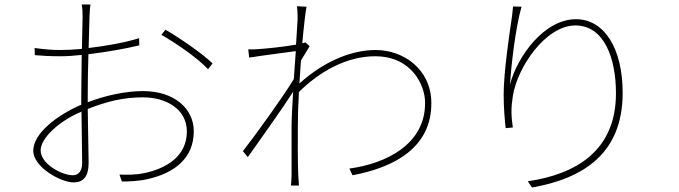

<svg xmlns="http://www.w3.org/2000/svg" viewBox="-20 -805 3040 860"><path d="M721 -672 703 -649C769 -611 862 -548 912 -495L932 -521C889 -563 787 -634 721 -672ZM345 -305 348 -75C348 -44 335 -20 307 -20C255 -20 162 -72 162 -131C162 -187 245 -263 345 -305ZM135 -590 136 -558C169 -555 205 -553 252 -553C278 -553 311 -555 346 -559L344 -379V-336C237 -290 129 -208 129 -130C129 -57 251 12 310 12C353 12 377 -14 377 -76L373 -317C460 -351 532 -369 621 -369C723 -369 817 -317 817 -216C817 -103 722 -50 628 -30C587 -21 546 -22 515 -23L526 8C555 8 599 7 642 -3C758 -29 848 -94 848 -217C848 -319 760 -397 621 -397C545 -397 457 -379 373 -347V-382C373 -432 374 -500 376 -562C456 -572 545 -587 604 -602L603 -634C543 -615 456 -599 377 -590L381 -734C382 -756 383 -768 385 -785H346C349 -770 350 -751 350 -732L347 -586C312 -583 279 -581 252 -581C215 -581 186 -583 135 -590Z M1313 -718 1306 -605C1250 -595 1170 -587 1136 -585C1123 -584 1108 -583 1092 -584L1096 -547C1165 -558 1264 -570 1305 -576L1296 -451C1254 -380 1124 -199 1068 -128L1090 -101C1155 -194 1242 -314 1293 -394C1289 -329 1286 -271 1286 -242C1286 -148 1286 -114 1286 -18C1286 -2 1284 19 1283 26H1319C1318 11 1317 -2 1316 -19C1313 -104 1314 -141 1314 -242C1314 -286 1316 -338 1319 -393C1414 -487 1535 -553 1660 -553C1825 -553 1884 -422 1884 -346C1886 -158 1708 -72 1545 -50L1559 -20C1747 -55 1914 -145 1912 -345C1911 -495 1787 -581 1663 -581C1563 -581 1440 -538 1321 -431L1328 -534L1367 -598L1348 -615L1334 -611C1341 -691 1349 -755 1353 -775L1310 -777C1313 -758 1313 -735 1313 -718Z M2316 -775 2278 -776C2275 -748 2274 -731 2270 -708C2261 -649 2236 -478 2236 -382C2236 -319 2241 -268 2245 -231L2277 -234C2269 -288 2269 -325 2277 -374C2297 -505 2425 -691 2557 -691C2684 -691 2739 -549 2739 -387C2739 -127 2556 -24 2344 7L2363 35C2593 -6 2769 -117 2769 -389C2769 -589 2686 -719 2560 -719C2418 -719 2298 -554 2264 -426C2270 -510 2288 -677 2316 -775Z"/></svg>

Font: Harano Aji Gothic K1 ExtraLight
Style: Regular
Weight: 250
Foundry: Masamichi Hosoda
Version: HaranoAjiGothicK1-ExtraLight version 20230610;ttx 4.39.4